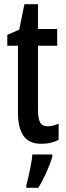

<svg xmlns="http://www.w3.org/2000/svg" viewBox="-20 -679 316 920"><path d="M209 -74Q222 -74 235 -77.5Q248 -81 261 -86V-9Q244 0 223.5 5Q203 10 178 10Q120 10 93 -27.5Q66 -65 66 -142V-460H15V-512L72 -537L97 -659H162V-540H254V-460H162V-150Q162 -112 172 -93Q182 -74 209 -74ZM231 71Q220 108 201.5 149Q183 190 163 221H106V209Q111 192 117 164.5Q123 137 128.5 109Q134 81 135 61H231Z"/></svg>

Font: Noto Sans Lao UI ExtCond Med
Style: Regular
Weight: 500
Width: 2
Designer: Monotype Design Team
Foundry: Monotype Imaging Inc.
Version: Version 2.000; ttfautohint (v1.8.4.7-5d5b)